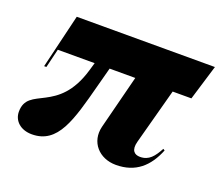

<svg xmlns="http://www.w3.org/2000/svg" viewBox="-86 -584 828 717"><g transform="rotate(20 328.0 -225.0)"><path d="M99 10C202 10 229 -95 268 -243L288.5 -320H390.5L336 -106C320 -41 366 10 433 10C511 10 558 -33 586 -103L579.5 -107C560.5 -72 543 -49 507.5 -49C485.5 -49 469.5 -62 479.5 -99L539 -320H613.5L656 -460H107L55.5 -245H64.5L82.5 -320H229L220 -289C163 -94.5 25 -156 25 -53C25 -18 53 10 99 10Z"/></g></svg>

Font: Bodoni* 24pt
Style: Bold Italic
Weight: 700
Italic angle: -13°
Version: Version 2.3